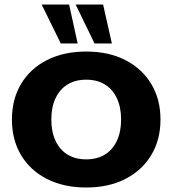

<svg xmlns="http://www.w3.org/2000/svg" viewBox="-20 -823 766 853"><path d="M363 10Q263 10 188.5 -28Q114 -66 73.5 -134Q33 -202 33 -292Q33 -382 73.5 -450Q114 -518 188.5 -556Q263 -594 363 -594Q463 -594 537 -556Q611 -518 652 -450Q693 -382 693 -292Q693 -202 652 -134Q611 -66 537 -28Q463 10 363 10ZM363 -115Q411 -115 445.5 -136Q480 -157 499 -197Q518 -237 518 -292Q518 -347 499 -387Q480 -427 445.5 -448Q411 -469 363 -469Q315 -469 280.5 -448Q246 -427 227 -387Q208 -347 208 -292Q208 -237 227 -197Q246 -157 280.5 -136Q315 -115 363 -115ZM400 -630 316 -803H438L477 -630ZM250 -630 165 -803H287L325 -630Z"/></svg>

Font: Rokkitt ExtraBold
Style: Regular
Weight: 800
Version: Version 3.103